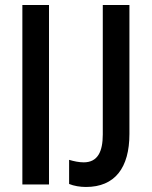

<svg xmlns="http://www.w3.org/2000/svg" viewBox="-20 -734 605 764"><path d="M69 0H175V-714H69ZM322 10C437 10 495 -66 495 -201V-714H389V-199C389 -131 369 -88 313 -88C295 -88 275 -92 255 -98V-2C274 6 299 10 322 10Z"/></svg>

Font: Kathrein 67 Medium Condensed
Style: Regular
Weight: 500
Width: 3
Designer: Lazydogs Typefoundry, based on Open Sans by Ascender Corporation
Foundry: Lazydogs Typefoundry
Version: Version 1.003;PS 001.003;hotconv 1.0.88;makeotf.lib2.5.64775